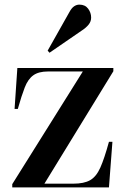

<svg xmlns="http://www.w3.org/2000/svg" viewBox="-20 -810 541 830"><path d="M33 0V-14L338 -501H187Q147 -501 124 -484.5Q101 -468 87 -432Q73 -396 57 -339H43L55 -516H470V-502L172 -16H297Q343 -16 369.5 -31Q396 -46 413.5 -85Q431 -124 451 -197H466L451 0ZM194 -582 186 -591 279 -756Q289 -775 300 -782.5Q311 -790 323 -790Q348 -790 361 -772.5Q374 -755 374 -734Q374 -717 363 -703.5Q352 -690 335 -679Z"/></svg>

Font: Literata 72pt SemiBold
Style: Regular
Weight: 600
Designer: Latin by Veronika Burian and Jose Scaglione. Greek by Irene Vlachou. Cyrillic by Vera Evstafieva.
Foundry: TypeTogether
Version: Version 3.002